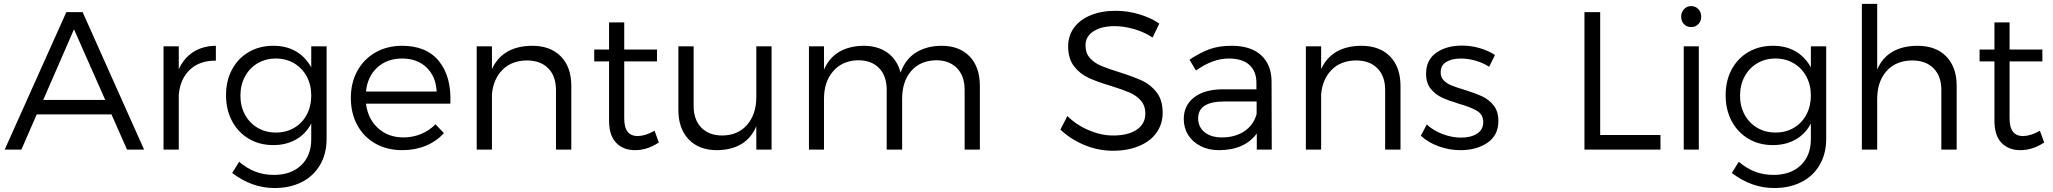

<svg xmlns="http://www.w3.org/2000/svg" viewBox="-20 -762 10455 978"><path d="M627 0 547.9 -179.2H167L88.9 0H3.9L317.9 -700.2H400.9L713.9 0ZM200.2 -252.9H516.1L356.9 -612.8Z M1079.6 -528.8V-453.1Q997.6 -454.1 947.8 -407.5Q897.9 -360.8 890.6 -279.8V0H813V-525.9H890.6V-409.2Q917 -466.8 964.8 -497.3Q1012.7 -527.8 1079.6 -528.8Z M1643.6 -525.9V-55.2Q1643.6 21 1610.4 77.9Q1577.1 134.8 1517.3 165.3Q1457.5 195.8 1378.4 195.8Q1263.2 195.8 1162.6 119.1L1198.2 62Q1238.3 96.2 1281.2 112.5Q1324.2 128.9 1375.5 128.9Q1462.4 128.9 1513.9 79.8Q1565.4 30.8 1565.4 -53.2V-132.8Q1537.6 -79.6 1487.5 -51.3Q1437.5 -22.9 1371.6 -22.9Q1301.8 -22.9 1247.1 -55.4Q1192.4 -87.9 1161.9 -145.5Q1131.3 -203.1 1131.3 -276.9Q1131.3 -351.1 1161.9 -408Q1192.4 -464.8 1246.8 -496.8Q1301.3 -528.8 1372.6 -528.8Q1438.5 -528.8 1487.3 -500.5Q1536.1 -472.2 1565.4 -418.9V-525.9ZM1565.4 -274.9Q1565.4 -329.1 1542.5 -372.1Q1519.5 -415 1478.5 -439.5Q1437.5 -463.9 1385.3 -463.9Q1333.5 -463.9 1292.5 -439.9Q1251.5 -416 1228 -372.6Q1204.6 -329.1 1204.6 -274.9Q1204.6 -220.7 1228 -177.7Q1251.5 -134.8 1292.5 -110.8Q1333.5 -86.9 1385.3 -86.9Q1437.5 -86.9 1478.5 -110.8Q1519.5 -134.8 1542.5 -178Q1565.4 -221.2 1565.4 -274.9Z M2273.9 -233.9H1844.2Q1854 -155.8 1906 -108.9Q1958 -62 2035.2 -62Q2083 -62 2125 -79.6Q2167 -97.2 2198.2 -128.9L2241.2 -84Q2203.1 -42 2148.7 -19.5Q2094.2 2.9 2029.3 2.9Q1952.1 2.9 1892.6 -30.5Q1833 -64 1800 -124.5Q1767.1 -185.1 1767.1 -263.2Q1767.1 -340.3 1800 -400.6Q1833 -460.9 1892.6 -494.9Q1952.1 -528.8 2028.3 -528.8Q2153.3 -528.8 2216.8 -449.5Q2280.3 -370.1 2273.9 -233.9ZM2204.1 -295.9Q2200.2 -373 2152.6 -418.5Q2105 -463.9 2028.3 -463.9Q1952.1 -463.9 1902.1 -418.5Q1852.1 -373 1844.2 -295.9Z M2890.1 -324.2V0H2812V-304.2Q2812 -374 2772.5 -414.1Q2732.9 -454.1 2663.1 -454.1Q2585.9 -453.1 2539.6 -406.5Q2493.2 -359.9 2485.8 -282.2V0H2408.2V-525.9H2485.8V-410.2Q2540 -527.3 2689.9 -528.8Q2784.2 -528.8 2837.2 -474.4Q2890.1 -419.9 2890.1 -324.2Z M3335.9 -36.1Q3276.9 2.9 3214.8 2.9Q3154.8 2.9 3118.7 -34.4Q3082.5 -71.8 3082.5 -146V-449.2H3006.8V-509.8H3082.5V-647.9H3159.7V-509.8H3326.7V-449.2H3159.7V-159.2Q3159.7 -112.3 3177.2 -90.6Q3194.8 -68.8 3230 -68.8Q3271 -70.8 3314 -96.2Z M3910.2 -525.9V0H3832.5V-119.1Q3781.7 1 3632.3 2.9Q3540.5 2.9 3488 -52Q3435.5 -106.9 3435.5 -202.1V-525.9H3513.2V-222.2Q3513.2 -152.3 3552.2 -112.1Q3591.3 -71.8 3659.2 -71.8Q3740.2 -72.8 3786.4 -127Q3832.5 -181.2 3832.5 -268.1V-525.9Z M4971.2 -324.2V0H4893.6V-304.2Q4893.6 -375 4854.5 -415Q4815.4 -455.1 4747.6 -455.1Q4666.5 -453.1 4620.8 -399.7Q4575.2 -346.2 4575.2 -258.8V0H4496.6V-304.2Q4496.6 -375 4458 -415Q4419.4 -455.1 4350.6 -455.1Q4270.5 -453.1 4223.9 -399.2Q4177.2 -345.2 4177.2 -258.8V0H4100.6V-525.9H4177.2V-407.2Q4203.1 -467.3 4254.2 -497.6Q4305.2 -527.8 4378.4 -528.8Q4452.6 -528.8 4501.5 -492.9Q4550.3 -457 4567.4 -392.1Q4591.3 -460 4644.8 -493.9Q4698.2 -527.8 4775.4 -528.8Q4867.2 -528.8 4919.2 -474.4Q4971.2 -419.9 4971.2 -324.2Z M5658.2 -628.9Q5590.3 -628.9 5549.8 -602.5Q5509.3 -576.2 5509.3 -530.8Q5509.3 -490.7 5532.2 -465.8Q5555.2 -440.9 5589.1 -426.5Q5623 -412.1 5682.1 -394Q5753.9 -371.1 5797.6 -351.1Q5841.3 -331.1 5871.8 -291.5Q5902.3 -252 5902.3 -188Q5902.3 -129.9 5870.8 -85.9Q5839.4 -42 5781.7 -18.1Q5724.1 5.9 5648.9 5.9Q5573.7 5.9 5502.9 -23.7Q5432.1 -53.2 5381.3 -102.1L5417 -170.9Q5464.8 -124 5527.6 -97.9Q5590.3 -71.8 5649.9 -71.8Q5726.1 -71.8 5770 -101.3Q5814 -130.9 5814 -183.1Q5814 -224.1 5791 -250Q5768.1 -275.9 5734.1 -290.5Q5700.2 -305.2 5639.2 -324.2Q5569.3 -345.2 5525.6 -365Q5481.9 -384.8 5451.4 -423.8Q5420.9 -462.9 5420.9 -525.9Q5420.9 -580.1 5450.9 -621.1Q5481 -662.1 5536.1 -684.6Q5591.3 -707 5663.1 -707Q5723.1 -707 5782.2 -689.5Q5841.3 -671.9 5885.3 -642.1L5851.1 -570.8Q5806.2 -600.1 5754.6 -614.5Q5703.1 -628.9 5658.2 -628.9Z M6381.8 0V-82Q6318.8 2.9 6189 2.9Q6135.7 2.9 6095 -18.1Q6054.2 -39.1 6032 -75Q6009.8 -110.8 6009.8 -155.8Q6009.8 -224.6 6061.8 -265.4Q6113.8 -306.2 6207 -307.1H6379.9V-339.8Q6379.9 -398.9 6344 -431.4Q6308.1 -463.9 6238.8 -463.9Q6157.7 -463.9 6071.8 -402.8L6039.1 -458Q6095.2 -495.1 6142.6 -512Q6189.9 -528.8 6253.9 -528.8Q6351.1 -528.8 6403.6 -481Q6456.1 -433.1 6457 -348.1L6458 0ZM6380.9 -181.2V-245.1H6216.8Q6083 -245.1 6083 -159.2Q6083 -115.2 6116 -88.6Q6148.9 -62 6204.1 -62Q6271 -62 6318.4 -93.5Q6365.7 -125 6380.9 -181.2Z M7113.8 -324.2V0H7035.6V-304.2Q7035.6 -374 6996.1 -414.1Q6956.5 -454.1 6886.7 -454.1Q6809.6 -453.1 6763.2 -406.5Q6716.8 -359.9 6709.5 -282.2V0H6631.8V-525.9H6709.5V-410.2Q6763.7 -527.3 6913.6 -528.8Q7007.8 -528.8 7060.8 -474.4Q7113.8 -419.9 7113.8 -324.2Z M7422.4 -463.9Q7375.5 -463.9 7346.9 -446.5Q7318.4 -429.2 7318.4 -393.1Q7318.4 -368.2 7334.5 -352.1Q7350.6 -335.9 7374.5 -326.4Q7398.4 -316.9 7440.4 -304.2Q7495.6 -287.1 7530 -271Q7564.5 -254.9 7588.4 -224.9Q7612.3 -194.8 7612.3 -146Q7612.3 -72.8 7556.9 -34.9Q7501.5 2.9 7419.4 2.9Q7362.3 2.9 7308.3 -16.6Q7254.4 -36.1 7217.3 -70.8L7247.6 -127.9Q7280.8 -97.2 7328.1 -79.1Q7375.5 -61 7422.4 -61Q7472.2 -61 7503.7 -81.1Q7535.2 -101.1 7535.2 -140.1Q7535.2 -178.2 7504.2 -197Q7473.1 -215.8 7410.2 -233.9Q7356.9 -250 7324.2 -265.4Q7291.5 -280.8 7267.8 -309.8Q7244.1 -338.9 7244.1 -386.2Q7244.1 -457 7296.1 -493.4Q7348.1 -529.8 7427.2 -529.8Q7473.1 -529.8 7517.3 -516.8Q7561.5 -503.9 7595.2 -481.9L7565.4 -421.9Q7534.2 -441.9 7496.3 -452.9Q7458.5 -463.9 7422.4 -463.9Z M8050.8 -700.2H8130.9V-74.2H8438V0H8050.8Z M8543.5 0ZM8556.6 -525.9H8633.3V0H8556.6ZM8645.5 -676.8Q8645.5 -653.8 8630.9 -638.9Q8616.2 -624 8594.2 -624Q8572.3 -624 8557.9 -638.9Q8543.5 -653.8 8543.5 -676.8Q8543.5 -699.7 8557.9 -715.3Q8572.3 -731 8594.2 -731Q8616.2 -731 8630.9 -715.6Q8645.5 -700.2 8645.5 -676.8Z M9282.2 -525.9V-55.2Q9282.2 21 9249 77.9Q9215.8 134.8 9156 165.3Q9096.2 195.8 9017.1 195.8Q8901.9 195.8 8801.3 119.1L8836.9 62Q8877 96.2 8919.9 112.5Q8962.9 128.9 9014.2 128.9Q9101.1 128.9 9152.6 79.8Q9204.1 30.8 9204.1 -53.2V-132.8Q9176.3 -79.6 9126.2 -51.3Q9076.2 -22.9 9010.3 -22.9Q8940.4 -22.9 8885.7 -55.4Q8831.1 -87.9 8800.5 -145.5Q8770 -203.1 8770 -276.9Q8770 -351.1 8800.5 -408Q8831.1 -464.8 8885.5 -496.8Q8939.9 -528.8 9011.2 -528.8Q9077.1 -528.8 9126 -500.5Q9174.8 -472.2 9204.1 -418.9V-525.9ZM9204.1 -274.9Q9204.1 -329.1 9181.2 -372.1Q9158.2 -415 9117.2 -439.5Q9076.2 -463.9 9023.9 -463.9Q8972.2 -463.9 8931.2 -439.9Q8890.1 -416 8866.7 -372.6Q8843.3 -329.1 8843.3 -274.9Q8843.3 -220.7 8866.7 -177.7Q8890.1 -134.8 8931.2 -110.8Q8972.2 -86.9 9023.9 -86.9Q9076.2 -86.9 9117.2 -110.8Q9158.2 -134.8 9181.2 -178Q9204.1 -221.2 9204.1 -274.9Z M9946.8 -324.2V0H9868.7V-304.2Q9868.7 -374 9829.1 -414.1Q9789.6 -454.1 9719.7 -454.1Q9636.7 -453.1 9589.4 -399.7Q9542 -346.2 9542 -257.8V0H9463.9V-742.2H9542V-408.2Q9593.8 -527.3 9746.6 -528.8Q9840.8 -528.8 9893.8 -474.4Q9946.8 -419.9 9946.8 -324.2Z M10392.6 -36.1Q10333.5 2.9 10271.5 2.9Q10211.4 2.9 10175.3 -34.4Q10139.2 -71.8 10139.2 -146V-449.2H10063.5V-509.8H10139.2V-647.9H10216.3V-509.8H10383.3V-449.2H10216.3V-159.2Q10216.3 -112.3 10233.9 -90.6Q10251.5 -68.8 10286.6 -68.8Q10327.6 -70.8 10370.6 -96.2Z"/></svg>

Font: Argentum Sans Light
Style: Regular
Weight: 300
Designer: Julieta Ulanovsky (Modified by Cristiano Sobral)
Foundry: Julieta Ulanovsky
Version: Version 1.000; ttfautohint (v1.5.65-e2d9)